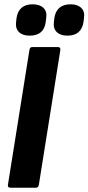

<svg xmlns="http://www.w3.org/2000/svg" viewBox="-20 -874 412 894"><path d="M30 0Q14 0 17 -14L117 -641Q119 -655 130 -655H249Q263 -655 261 -641L161 -14Q159 0 147 0ZM294 -708Q261 -708 244 -725Q227 -742 231 -772L233 -790Q243 -854 309 -854Q341 -854 358.5 -837Q376 -820 371 -790L369 -772Q359 -708 294 -708ZM118 -708Q85 -708 68 -725Q51 -742 55 -772L57 -790Q67 -854 132 -854Q165 -854 182.5 -837Q200 -820 195 -790L193 -772Q185 -708 118 -708Z"/></svg>

Font: Sofia Sans Condensed Black
Style: Italic
Weight: 900
Italic angle: -9°
Version: Version 4.100